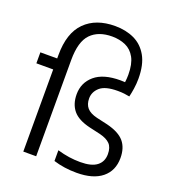

<svg xmlns="http://www.w3.org/2000/svg" viewBox="-148 -929 942 1051"><g transform="rotate(20 323.5 -404.0)"><path d="M417.5 9.5Q344.5 9.5 282.5 -10V-72.5Q318.5 -62 351.2 -57.2Q384 -52.5 416.5 -52.5Q482 -52.5 513.2 -76.8Q544.5 -101 544.5 -145Q544.5 -184 525.2 -204Q506 -224 465 -234L401.5 -248.5Q331.5 -265 301.5 -301.5Q271.5 -338 271.5 -395Q271.5 -462.5 321.8 -505.5Q372 -548.5 471 -548.5Q484 -548.5 498 -547.5Q501 -570 501 -591.5Q501 -654 480.8 -690.8Q460.5 -727.5 425.5 -743Q390.5 -758.5 347 -758.5Q267.5 -758.5 223.5 -713.5Q179.5 -668.5 179.5 -560.5V0H104.5V-478.5H6.5V-542.5H104.5V-562.5Q104.5 -691 168 -754.5Q231.5 -818 343 -818Q405.5 -818 454.5 -795Q503.5 -772 532 -721.8Q560.5 -671.5 560.5 -590Q560.5 -560.5 556 -531.2Q551.5 -502 546.5 -482Q531.5 -485 515.5 -487Q499.5 -489 477 -489Q404.5 -489 374 -462Q343.5 -435 343.5 -397Q343.5 -363 361.5 -342.2Q379.5 -321.5 420.5 -311.5L484.5 -297Q556.5 -279 586.5 -243.2Q616.5 -207.5 616.5 -148.5Q616.5 -74.5 565 -32.5Q513.5 9.5 417.5 9.5Z"/></g></svg>

Font: Encode Sans Semi Condensed
Style: Regular
Weight: 400
Width: 4
Designer: Multiple Designers
Foundry: Impallari Type
Version: Version 3.000; ttfautohint (v1.8.3) -l 8 -r 50 -G 200 -x 14 